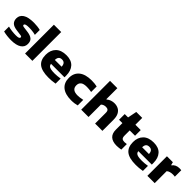

<svg xmlns="http://www.w3.org/2000/svg" viewBox="339 -2302 3806 3806"><g transform="rotate(45 2242.0 -399.0)"><path d="M269 10.5Q210 10.5 152.8 3.8Q95.5 -3 49.5 -15.5V-152.5Q97 -139.5 153.5 -132.2Q210 -125 266 -125Q323 -125 344.5 -135.2Q366 -145.5 366 -164Q366 -177 357.8 -184Q349.5 -191 324 -194.5L211 -209.5Q114 -222.5 75 -263.8Q36 -305 36 -372.5Q36 -456.5 110.8 -507Q185.5 -557.5 348 -557.5Q395.5 -557.5 444.5 -551.5Q493.5 -545.5 528 -536V-399Q493 -409 444.5 -415.2Q396 -421.5 349.5 -421.5Q298.5 -421.5 272.5 -415.8Q246.5 -410 237.8 -400.8Q229 -391.5 229 -381Q229 -370 237.2 -362.8Q245.5 -355.5 271 -352L384 -337Q467.5 -326 513.2 -290.2Q559 -254.5 559 -173Q559 -87 484.5 -38.2Q410 10.5 269 10.5Z M652.5 0V-808H857.5V0Z M1315 10.5Q1130.5 10.5 1044.2 -58Q958 -126.5 958 -272.5Q958 -403.5 1035.2 -480.5Q1112.5 -557.5 1258 -557.5Q1397 -557.5 1467.8 -479.8Q1538.5 -402 1538.5 -265.5V-219.5H1160.5Q1163.5 -188.5 1181 -169.8Q1198.5 -151 1238 -142.2Q1277.5 -133.5 1347 -133.5Q1382 -133.5 1423 -137.5Q1464 -141.5 1502 -148V-6Q1450.5 3.5 1403.8 7Q1357 10.5 1315 10.5ZM1255 -435.5Q1208 -435.5 1184.5 -409.5Q1161 -383.5 1159.5 -327.5H1349.5Q1346 -435.5 1255 -435.5Z M1953.5 10.5Q1784.5 10.5 1695.8 -63Q1607 -136.5 1607 -272.5Q1607 -408.5 1698.5 -483Q1790 -557.5 1965 -557.5Q2050.5 -557.5 2117.5 -542V-387Q2082 -393 2051.2 -396.2Q2020.5 -399.5 1986 -399.5Q1896 -399.5 1856 -367.2Q1816 -335 1816 -273Q1816 -147.5 1974.5 -147.5Q2008 -147.5 2039.8 -151.8Q2071.5 -156 2117.5 -166V-11Q2086 -1.5 2044 4.5Q2002 10.5 1953.5 10.5Z M2226.5 0V-808H2431.5V-499H2440.5Q2473.5 -528 2516 -542.8Q2558.5 -557.5 2605 -557.5Q2666 -557.5 2714.8 -532.2Q2763.5 -507 2792 -452.5Q2820.5 -398 2820.5 -311V0H2615.5V-299.5Q2615.5 -349.5 2594.8 -368.2Q2574 -387 2535.5 -387Q2471.5 -387 2431.5 -347.5V0Z M3227.5 10.5Q3112.5 10.5 3052.2 -43.2Q2992 -97 2992 -206.5V-389H2898V-548.5H2992L3030 -740H3197V-548.5H3346.5V-389H3197V-245Q3197 -191 3218.2 -171Q3239.5 -151 3287.5 -151Q3312 -151 3348 -157.5V-2.5Q3323.5 2.5 3290.8 6.5Q3258 10.5 3227.5 10.5Z M3762.5 10.5Q3578 10.5 3491.8 -58Q3405.5 -126.5 3405.5 -272.5Q3405.5 -403.5 3482.8 -480.5Q3560 -557.5 3705.5 -557.5Q3844.5 -557.5 3915.2 -479.8Q3986 -402 3986 -265.5V-219.5H3608Q3611 -188.5 3628.5 -169.8Q3646 -151 3685.5 -142.2Q3725 -133.5 3794.5 -133.5Q3829.5 -133.5 3870.5 -137.5Q3911.5 -141.5 3949.5 -148V-6Q3898 3.5 3851.2 7Q3804.5 10.5 3762.5 10.5ZM3702.5 -435.5Q3655.5 -435.5 3632 -409.5Q3608.5 -383.5 3607 -327.5H3797Q3793.5 -435.5 3702.5 -435.5Z M4081 0V-548.5H4247.5L4263.5 -485H4272.5Q4297.5 -521 4337.5 -539Q4377.5 -557 4427 -557Q4441 -557 4454.2 -555.8Q4467.5 -554.5 4478 -553V-373Q4463.5 -376 4446.5 -376.8Q4429.5 -377.5 4415 -377.5Q4380.5 -377.5 4344 -367Q4307.5 -356.5 4286 -335V0Z"/></g></svg>

Font: Encode Sans Exp XBd
Style: Regular
Weight: 800
Width: 7
Designer: Multiple Designers
Foundry: Impallari Type
Version: Version 3.002; ttfautohint (v1.8.3) -l 8 -r 50 -G 200 -x 14 